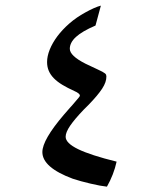

<svg xmlns="http://www.w3.org/2000/svg" viewBox="-20 -662 577 697"><path d="M346.2 -641.6 326.7 -569.3Q277.8 -548.3 255.6 -527.8Q233.4 -507.3 233.4 -484.9Q233.4 -459.5 290.5 -430.7L334 -410.2Q344.7 -405.3 351.1 -401.9Q357.4 -398.4 360.8 -395.8Q364.3 -393.1 365.2 -390.4Q366.2 -387.7 366.2 -384.8Q366.7 -364.3 350.8 -340.1Q335 -315.9 301.3 -281.2L283.2 -263.2Q251 -229.5 234.6 -205.6Q218.3 -181.6 218.3 -165.5Q218.3 -142.6 263.4 -120.6Q308.6 -98.6 403.3 -75.2Q393.1 -28.3 368.2 15.6Q357.9 14.6 342 11.7Q326.2 8.8 308.6 4.6Q291 0.5 273.9 -4.2Q256.8 -8.8 244.1 -13.2Q133.8 -54.2 133.8 -109.9Q133.8 -154.3 212.4 -246.1L228.5 -264.6Q232.4 -268.6 235.4 -272.5Q238.3 -276.4 241.2 -278.8L252.9 -292.5Q261.2 -302.2 265.6 -307.4Q270 -312.5 270 -314.9Q270 -322.8 250 -331.5Q225.1 -342.8 206.5 -354Q188 -365.2 175.5 -377.9Q163.1 -390.6 157 -405Q150.9 -419.4 150.9 -437Q150.9 -458 160.6 -482.2Q170.4 -506.3 188.2 -530.3Q206.1 -554.2 231.7 -576.7Q257.3 -599.1 289.6 -616.7Q323.7 -635.7 346.2 -641.6Z"/></svg>

Font: HM XNiloofar
Style: Regular
Weight: 400
Designer: Hossein Movahhedian
Version: Version 2.8, 2015